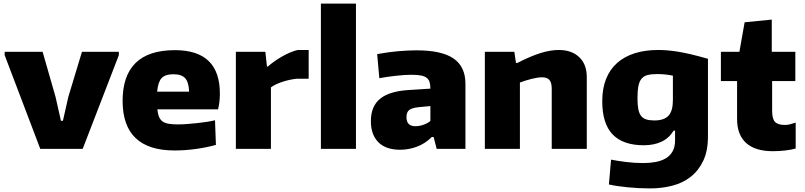

<svg xmlns="http://www.w3.org/2000/svg" viewBox="-20 -828 4476 1068"><path d="M6 -521V-540H217L289 -289L319 -156H330L360 -289L436 -540H641V-521L440 0H204Z M951 9Q662 9 662 -267Q662 -407 734.5 -478Q807 -549 953 -549Q1203 -549 1203 -308Q1203 -259 1193 -220H855Q858 -194 865 -177.5Q872 -161 885 -152Q898 -143 918.5 -139.5Q939 -136 969 -136Q992 -136 1019.5 -138Q1047 -140 1075 -143Q1103 -146 1129 -150Q1155 -154 1176 -159L1181 -22Q1131 -8 1070.5 0.5Q1010 9 951 9ZM944 -415Q899 -415 879 -393.5Q859 -372 854 -318H1032Q1030 -371 1010 -393Q990 -415 944 -415Z M1292 -540H1456L1465 -458H1470Q1504 -488 1549.5 -514Q1595 -540 1636 -550H1697V-390H1629Q1587 -385 1548.5 -372Q1510 -359 1487 -342V0H1292Z M1765 -808H1960V0H1765Z M2206 5Q2126 5 2084.5 -37Q2043 -79 2043 -154Q2043 -236 2093.5 -278Q2144 -320 2250 -327L2374 -335Q2374 -357 2369.5 -371.5Q2365 -386 2353.5 -395Q2342 -404 2322 -408Q2302 -412 2269 -412Q2231 -412 2182 -406.5Q2133 -401 2090 -393L2078 -527Q2137 -538 2193 -543Q2249 -548 2298 -548Q2437 -548 2503 -502.5Q2569 -457 2569 -362V0H2409L2392 -66H2382Q2345 -29 2299 -12Q2253 5 2206 5ZM2291 -126Q2314 -126 2337 -134.5Q2360 -143 2374 -155V-238L2310 -232Q2271 -228 2256 -216Q2241 -204 2241 -176Q2241 -126 2291 -126Z M2677 -540H2841L2850 -478H2858Q2932 -516 2987 -533Q3042 -550 3088 -550Q3160 -550 3202 -510Q3244 -470 3244 -399V0H3049V-334Q3049 -369 3036 -383.5Q3023 -398 2996 -398Q2972 -398 2938 -389.5Q2904 -381 2872 -369V0H2677Z M3596 220Q3566 220 3534.5 218.5Q3503 217 3473 214Q3443 211 3415.5 207Q3388 203 3367 198L3379 60Q3414 67 3462 73Q3510 79 3558 79Q3595 79 3627 73Q3659 67 3683 53Q3707 39 3721 14.5Q3735 -10 3735 -46V-101H3727Q3701 -59 3659 -39.5Q3617 -20 3561 -20Q3446 -20 3388 -80Q3330 -140 3330 -265Q3330 -336 3351.5 -389.5Q3373 -443 3413.5 -478.5Q3454 -514 3511.5 -532Q3569 -550 3641 -550Q3665 -550 3690.5 -548Q3716 -546 3748 -541Q3780 -536 3821 -526.5Q3862 -517 3918 -501V-69Q3918 11 3892 66Q3866 121 3822 155.5Q3778 190 3719.5 205Q3661 220 3596 220ZM3620 -158Q3674 -158 3698.5 -184.5Q3723 -211 3723 -271V-407Q3705 -411 3683 -413.5Q3661 -416 3635 -416Q3603 -416 3582 -410.5Q3561 -405 3548.5 -390Q3536 -375 3531 -348.5Q3526 -322 3526 -280Q3526 -245 3530.5 -221.5Q3535 -198 3545.5 -184Q3556 -170 3574 -164Q3592 -158 3620 -158Z M4279 13Q4181 13 4130.5 -32.5Q4080 -78 4080 -166V-377H3990V-540H4093L4122 -704L4273 -719V-540H4404V-377H4275V-211Q4275 -167 4291 -150Q4307 -133 4346 -133Q4360 -133 4374.5 -136.5Q4389 -140 4406 -146V-2Q4383 5 4348.5 9Q4314 13 4279 13Z"/></svg>

Font: Encode Sans Normal
Style: ExtraBold
Weight: 800
Designer: Pablo Impallari, Andres Torresi
Foundry: Pablo Impallari, Andres Torresi
Version: Version 1.000; ttfautohint (v1.00) -l 8 -r 50 -G 200 -x 14 -